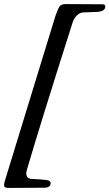

<svg xmlns="http://www.w3.org/2000/svg" viewBox="-34 -721 537 942"><path d="M-14 187Q-14 176 -7 156L238 -643Q250 -678 258.5 -689.5Q267 -701 289 -701L468 -700Q486 -700 482 -684Q480 -674 469.5 -669Q459 -664 448 -663L374 -660Q357 -659 343 -645Q329 -631 323 -613Q165 -117 98 112Q95 123 95 130Q95 156 123 157L160 159L193 162Q203 163 209.5 167.5Q216 172 214 182Q213 191 204.5 195.5Q196 200 187 200L14 201Q-2 201 -8 198.5Q-14 196 -14 187Z"/></svg>

Font: EB Garamond SemiBold
Style: Italic
Weight: 600
Italic angle: -17.2°
Designer: Georg Duffner and Octavio Pardo
Foundry: Georg Duffner
Version: Version 1.000